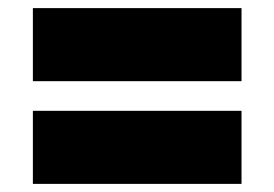

<svg xmlns="http://www.w3.org/2000/svg" viewBox="-20 -652 676 473"><path d="M61 -632H575V-452H61ZM61 -379H575V-199H61Z"/></svg>

Font: Spartan MB
Style: Regular
Weight: 900
Designer: Matt Bailey
Foundry: Matt Bailey
Version: Version 001.001